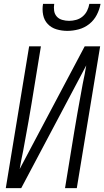

<svg xmlns="http://www.w3.org/2000/svg" viewBox="-20 -975 541 995"><path d="M10 0 131 -735H192L144 -441Q136 -393 127.5 -344.5Q119 -296 110 -248L100 -193Q95 -170 90.5 -146.5Q86 -123 82 -99L419 -735H499L378 0H317L365 -294Q373 -342 381.5 -390.5Q390 -439 399 -487L409 -542Q414 -565 418.5 -588.5Q423 -612 427 -636L90 0ZM329 -815Q300 -815 273 -823Q246 -831 227.5 -850.5Q209 -870 203.5 -898Q198 -926 203 -955H261Q258 -937 260.5 -919.5Q263 -902 274 -889.5Q285 -877 302.5 -872Q320 -867 338 -867Q356 -867 374.5 -872Q393 -877 408 -889.5Q423 -902 431.5 -919.5Q440 -937 443 -955H501Q496 -926 481.5 -898Q467 -870 442.5 -850.5Q418 -831 388 -823Q358 -815 329 -815Z"/></svg>

Font: Iosevka Term Curly Light
Style: Italic
Weight: 300
Italic angle: -9°
Designer: Belleve Invis
Foundry: Belleve Invis
Version: Version 32.3.0